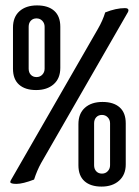

<svg xmlns="http://www.w3.org/2000/svg" viewBox="-20 -680 513 710"><path d="M28 -426V-578Q28 -617 52 -638.5Q76 -660 117 -660Q158 -660 180.5 -640Q203 -620 203 -581V-429Q203 -390 178.5 -368.5Q154 -347 113.5 -347Q73 -347 50.5 -367Q28 -387 28 -426ZM86 -581V-426Q86 -412 94 -403.5Q102 -395 115 -395Q128 -395 136.5 -404Q145 -413 145 -426V-581Q145 -594 136.5 -603Q128 -612 115 -612Q102 -612 94 -603.5Q86 -595 86 -581ZM270 -69V-221Q270 -260 294 -281.5Q318 -303 359 -303Q400 -303 422.5 -283Q445 -263 445 -224V-72Q445 -34 420.5 -12Q396 10 355.5 10Q315 10 292.5 -10Q270 -30 270 -69ZM328 -224V-69Q328 -55 336 -46.5Q344 -38 357 -38Q370 -38 378.5 -47Q387 -56 387 -69V-224Q387 -237 378.5 -246Q370 -255 357 -255Q344 -255 336 -246.5Q328 -238 328 -224ZM442 -650Q455 -650 455 -642Q455 -639 453 -635L132 -77Q117 -50 106 -16Q64 0 41 0Q18 0 18 -7Q18 -10 21 -15L342 -573Q360 -604 369 -634Q409 -650 442 -650Z"/></svg>

Font: Medula One
Style: Regular
Weight: 400
Designer: Luciano Vergara
Foundry: Luciano Vergara
Version: Version 1.002